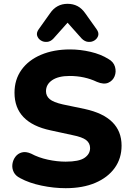

<svg xmlns="http://www.w3.org/2000/svg" viewBox="-20 -975 685 1006"><path d="M324 11Q262 11 197.5 -2.5Q133 -16 87 -41Q62 -53 52 -73Q42 -93 45 -115Q48 -137 61 -154Q74 -171 95 -176.5Q116 -182 143 -170Q182 -149 230.5 -138.5Q279 -128 324 -128Q394 -128 423 -148Q452 -168 452 -199Q452 -225 431.5 -241Q411 -257 360 -267L245 -292Q56 -332 56 -489Q56 -558 92.5 -609Q129 -660 195 -688Q261 -716 347 -716Q400 -716 454 -703.5Q508 -691 548 -666Q575 -651 582.5 -625Q590 -599 580.5 -575.5Q571 -552 547.5 -541.5Q524 -531 488 -546Q423 -577 345 -577Q286 -577 253.5 -555Q221 -533 221 -497Q221 -472 240.5 -455.5Q260 -439 309 -428L424 -404Q617 -362 617 -212Q617 -145 581 -95Q545 -45 479.5 -17Q414 11 324 11ZM260 -773Q245 -757 226.5 -755.5Q208 -754 193.5 -763.5Q179 -773 174.5 -788.5Q170 -804 183 -822L242 -905Q276 -955 334 -955Q363 -955 386 -943Q409 -931 427 -905L486 -822Q499 -804 494.5 -788.5Q490 -773 475.5 -763.5Q461 -754 442.5 -755.5Q424 -757 408 -773L334 -856Z"/></svg>

Font: Chiron GoRound TC EB
Style: Regular
Weight: 700
Designer: Ryoko NISHIZUKA 西塚涼子 (kana, bopomofo & ideographs); Paul D. Hunt (Latin, Greek & Cyrillic); Sandoll Communications 산돌커뮤니
Foundry: Adobe
Version: Version 1.000;hotconv 1.1.1;makeotfexe 2.6.0